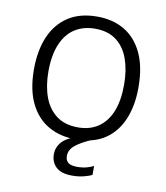

<svg xmlns="http://www.w3.org/2000/svg" viewBox="-79 -593 716 827"><g transform="rotate(10 279.0 -180.0)"><path d="M280 10Q211 10 159.5 -19.8Q108 -49.5 79.2 -108.8Q50.5 -168 50.5 -256.5Q50.5 -338 76.2 -398.8Q102 -459.5 153 -493.2Q204 -527 280.5 -527Q349 -527 400 -496.8Q451 -466.5 479.2 -406.5Q507.5 -346.5 507.5 -256.5Q507.5 -177 482.2 -117Q457 -57 406.8 -23.5Q356.5 10 280 10ZM280.5 -42.5Q331.5 -42.5 368.2 -67Q405 -91.5 424.8 -139.5Q444.5 -187.5 444.5 -258Q444.5 -321 427.2 -369.8Q410 -418.5 373.8 -446.2Q337.5 -474 280.5 -474Q229 -474 191.5 -449.8Q154 -425.5 133.8 -377.2Q113.5 -329 113.5 -258Q113.5 -195 131.2 -146.5Q149 -98 186 -70.2Q223 -42.5 280.5 -42.5ZM198.5 89Q198.5 57.5 220.8 33.5Q243 9.5 303.5 -8.5L352 -1Q302.5 20.5 278.8 40.2Q255 60 255 86.5Q255 106 267 115.8Q279 125.5 306.5 125.5Q331 125.5 350.2 119.8Q369.5 114 378 109V148Q366.5 154.5 342.8 160.5Q319 166.5 291.5 166.5Q244 166.5 221.2 145Q198.5 123.5 198.5 89Z"/></g></svg>

Font: Public Sans ExtraLight
Style: Regular
Weight: 250
Designer: The Public Sans Project Authors: Dan O. Williams and USWDS (Libre Franklin designed by Pablo Impallari and Rodrigo Fuenz
Version: Version 1.007